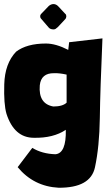

<svg xmlns="http://www.w3.org/2000/svg" viewBox="-24 -695 516 929"><path d="M471.7 -509.3Q460.9 -262.2 459 -123.8Q457 14.6 435.5 114.5Q414.1 214.4 259.8 213.4Q138.7 207 61.5 113.8L132.3 20.5Q179.2 49.3 244.1 51.3Q296.9 46.9 294.4 -66.9Q233.9 -26.4 140.1 -28.3Q44.9 -28.3 7.3 -144.5Q-6.3 -191.4 -3.4 -287.1Q-0.5 -387.7 53.7 -444.8Q105.5 -484.4 198.2 -484.4Q246.1 -484.4 306.2 -453.6L310.5 -490.7ZM168.5 -282.2Q161.1 -192.9 233.9 -179.7Q278.8 -179.7 298.3 -198.2V-334Q263.7 -341.8 237.8 -340.8Q174.8 -341.8 168.5 -282.2ZM178.2 -630.9 211.9 -666Q216.3 -669.9 222.2 -672.6Q228 -675.3 234.9 -675.3Q241.2 -675.3 246.8 -672.6Q252.4 -669.9 256.8 -665.5L291 -628.9Q294.4 -626.5 295.7 -623Q296.9 -619.6 296.9 -615.7Q296.4 -611.3 295.4 -608.2Q294.4 -605 290.5 -601.1L255.9 -564Q249 -557.6 244.9 -555.2Q240.7 -552.7 234.9 -552.7Q227.1 -552.7 220.9 -555.2Q214.8 -557.6 211.4 -562L175.3 -604Q172.4 -606.9 171.4 -609.9Q170.4 -612.8 170.4 -616.7Q170.4 -619.6 172.1 -623.3Q173.8 -627 178.2 -630.9Z"/></svg>

Font: Lapsus Pro (theguybrush.com)
Style: Bold
Weight: 700
Designer: Jose Roses
Version: Version 1.00 February 9, 2018, initial release